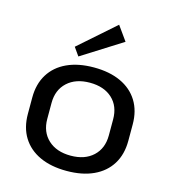

<svg xmlns="http://www.w3.org/2000/svg" viewBox="-117 -893 897 997"><g transform="rotate(15 331.5 -394.0)"><path d="M332 8Q248 8 187.5 -20Q127 -48 94.5 -100.5Q62 -153 62 -226V-314Q62 -387 94.5 -439.5Q127 -492 187.5 -520Q248 -548 332 -548Q416 -548 476.5 -520Q537 -492 569.5 -439.5Q602 -387 602 -314V-226Q602 -153 569.5 -100.5Q537 -48 476.5 -20Q416 8 332 8ZM332 -74Q408 -74 452.5 -115.5Q497 -157 497 -227V-313Q497 -384 452.5 -425Q408 -466 332 -466Q256 -466 211 -424.5Q166 -383 166 -313V-227Q166 -157 211 -115.5Q256 -74 332 -74ZM455 -719 238 -582 207 -626 400 -796Z"/></g></svg>

Font: Pathway Extreme Medium
Style: Regular
Weight: 500
Designer: Eduardo Rodriguez Tunni
Foundry: Eduardo Rodriguez Tunni
Version: Version 1.001;gftools[0.9.26]